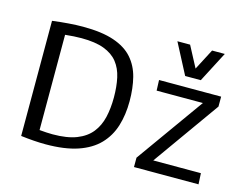

<svg xmlns="http://www.w3.org/2000/svg" viewBox="-105 -944 1436 1120"><g transform="rotate(15 613.5 -384.0)"><path d="M248.5 5.4Q214.4 5.4 177 2.7Q139.6 0 99.1 -4.9V-700.2Q151.4 -707 197.5 -710.4Q243.7 -713.9 283.7 -713.9Q397.5 -713.9 470.5 -689Q543.5 -664.1 584.2 -617.7Q625 -571.3 641.4 -506.8Q657.7 -442.4 657.7 -363.8Q657.7 -281.7 636.7 -214.1Q615.7 -146.5 568.4 -97.2Q521 -47.9 442.4 -21.2Q363.8 5.4 248.5 5.4ZM273.4 -61.5Q360.8 -61.5 417.5 -83.7Q474.1 -106 506.1 -146.2Q538.1 -186.5 550.8 -241.2Q563.5 -295.9 563.5 -361.3Q563.5 -426.8 552 -479.5Q540.5 -532.2 511 -569.6Q481.4 -606.9 428.5 -627Q375.5 -647 292 -647Q269.5 -647 245.4 -645.5Q221.2 -644 193.8 -641.1V-65.9Q215.3 -64 235.4 -62.7Q255.4 -61.5 273.4 -61.5ZM781.7 0V-56.6L1073.2 -464.8H793.9L791.5 -528.3H1166.5V-468.3L880.4 -66.4H1168L1171.4 0ZM932.6 -590.3 836.4 -774.4H913.1L980 -647.9L1045.9 -774.4H1122.6L1026.9 -590.3Z"/></g></svg>

Font: Comme
Style: Regular
Weight: 400
Designer: Vernon Adams
Foundry: Vernon Adams
Version: Version 1.000;gftools[0.9.27]